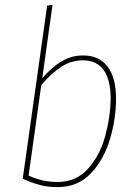

<svg xmlns="http://www.w3.org/2000/svg" viewBox="-20 -756 552 786"><path d="M455 -352Q455 -271 430.5 -187.5Q406 -104 352.5 -47Q299 10 216 10Q178 10 146 2Q114 -6 73 -24L173 -733L195 -736L153 -436Q191 -480 231.5 -504.5Q272 -529 320 -529Q386 -529 420.5 -483.5Q455 -438 455 -352ZM149 -408 97 -37Q127 -24 154.5 -17.5Q182 -11 216 -11Q292 -11 340.5 -65.5Q389 -120 410.5 -198.5Q432 -277 433 -352Q433 -429 404.5 -469Q376 -509 320 -509Q272 -509 231.5 -483Q191 -457 149 -408Z"/></svg>

Font: Fira Sans Condensed Thin
Style: Italic
Weight: 250
Width: 3
Italic angle: -8°
Designer: Carrois Corporate & Edenspiekermann AG
Foundry: Carrois Corporate GbR & Edenspiekermann AG
Version: Version 4.203